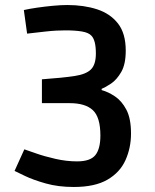

<svg xmlns="http://www.w3.org/2000/svg" viewBox="-20 -732 616 765"><path d="M274 13Q212 13 162.5 -1Q113 -15 80.5 -30.5Q48 -46 38 -51L77 -137Q89 -133 123 -121Q157 -109 201 -99Q245 -89 287 -89Q340 -89 360 -114Q380 -139 380 -192Q380 -265 350 -293Q320 -321 258 -321H147V-416Q230 -422 276.5 -429Q323 -436 342.5 -455.5Q362 -475 362 -519Q362 -572 344 -590Q333 -602 306.5 -606.5Q280 -611 241 -611Q223 -611 204 -610Q185 -609 158 -606Q131 -603 88 -598L75 -692Q97 -697 128 -701.5Q159 -706 191 -709Q223 -712 248 -712Q314 -712 366.5 -695Q419 -678 450 -638.5Q481 -599 481 -530Q481 -476 463 -445Q445 -414 422.5 -399Q400 -384 385 -378V-373Q411 -366 438 -348Q465 -330 483.5 -295Q502 -260 502 -200Q502 -143 480 -94Q458 -45 408 -16Q358 13 274 13Z"/></svg>

Font: Ruda
Style: Bold
Weight: 700
Designer: Mariela Monsalve and Angelina Sanchez
Foundry: Mariela Monsalve and Angelina Sanchez
Version: Version 2.000